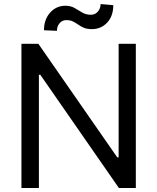

<svg xmlns="http://www.w3.org/2000/svg" viewBox="-20 -948 793 968"><path d="M664.8 -727.3V0H579.5L183.2 -571H176.1V0H88.1V-727.3H173.3L571 -154.8H578.1V-727.3ZM267 -792.6 201.7 -795.5Q201.7 -849.8 232.8 -884.4Q263.8 -919 309.7 -919Q336.6 -919 356 -907.7Q375.4 -896.3 394.4 -884.9Q413.4 -873.6 438.9 -873.6Q459.2 -873.6 473.2 -889.4Q487.2 -905.2 487.2 -927.6L551.1 -921.9Q551.1 -866.5 520.1 -833.8Q489 -801.1 443.2 -801.1Q418.7 -801.1 402.7 -808.1Q386.7 -815 374.3 -823.9Q361.9 -832.7 348 -839.7Q334.2 -846.6 313.9 -846.6Q293.7 -846.6 280.4 -830.8Q267 -815 267 -792.6Z"/></svg>

Font: Inter Alia
Style: Regular
Weight: 400
Designer: Rasmus Andersson (Latin, Greek, Cyrillic etc.) and Evan from Shavian.info (Shavian, old style figures)
Foundry: Shavian.info
Version: Version 0.001;git-37ab20767